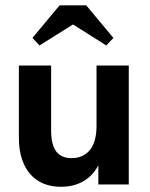

<svg xmlns="http://www.w3.org/2000/svg" viewBox="-20 -708 574 737"><path d="M213.5 9Q245.7 9 271.5 0.4Q297.2 -8.2 316.9 -23.6Q336.5 -39 349.7 -60Q363 -81 369.7 -105L357.5 -128V0H474.3V-456.5H350.5V-224.5Q350.5 -194.5 344.2 -171.5Q338 -148.5 325.6 -132.9Q313.2 -117.3 295.3 -109.1Q277.3 -101 254.5 -101Q215.5 -101 195.9 -126.5Q176.3 -152 176.3 -207V-456.5H52.5V-179Q52.5 -132 64.5 -96.6Q76.5 -61.2 97.5 -38Q118.5 -14.7 148 -2.9Q177.5 9 213.5 9ZM131.7 -533.5 292.8 -634.5H228L388 -533.5L415.3 -562.5L311 -687.5H208.8L104.5 -562.5Z"/></svg>

Font: Tilda Sans VF
Style: Regular
Weight: 400
Designer: ParaType Ltd
Foundry: ParaType Ltd
Version: Version 1.010